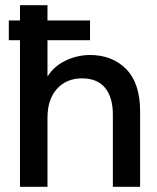

<svg xmlns="http://www.w3.org/2000/svg" viewBox="-20 -720 607 740"><path d="M57 0V-565H14V-641H57V-700H163V-641H327V-565H163V-425Q188 -465 233 -486.5Q278 -508 327 -508Q413 -508 466.5 -453.5Q520 -399 520 -291V0H415V-278Q415 -345 385 -381.5Q355 -418 296 -418Q236 -418 199.5 -377.5Q163 -337 163 -266V0Z"/></svg>

Font: Rethink Sans Medium
Style: Regular
Weight: 500
Designer: The Rethink Sans project authors (Hans Thiessen). DM Sans designed by Colophon Foundry.
Foundry: Rethink Communications LLC
Version: Version 1.001